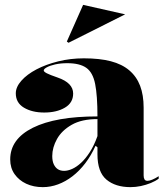

<svg xmlns="http://www.w3.org/2000/svg" viewBox="-20 -755 684 790"><path d="M325 -515Q390 -515 436 -503Q482 -491 512 -465.5Q542 -440 556.5 -402Q571 -364 571 -312V-33Q571 -23 574.5 -17Q578 -11 587 -11Q595 -11 607 -16Q619 -21 633 -30V-20Q620 -10 600.5 -2Q581 6 559.5 10.5Q538 15 517 15Q455 15 418 -16Q381 -47 381 -120Q381 -129 381 -133Q381 -137 381 -140.5Q381 -144 381 -149L373 -155Q355 -115 331 -83.5Q307 -52 278.5 -30Q250 -8 219 3.5Q188 15 156 15Q118 15 88 1Q58 -13 40 -38.5Q22 -64 22 -99Q22 -183 115.5 -229.5Q209 -276 381 -276Q381 -362 371.5 -409.5Q362 -457 335 -476Q308 -495 257 -495Q229 -495 207 -490Q185 -485 172.5 -478Q160 -471 160 -465Q160 -460 172.5 -453.5Q185 -447 217 -436Q281 -414 281 -370Q281 -332 247 -312Q213 -292 162 -292Q112 -292 78.5 -312Q45 -332 45 -371Q45 -397 68 -423Q91 -449 130 -469.5Q169 -490 219.5 -502.5Q270 -515 325 -515ZM381 -265Q316 -265 275 -241.5Q234 -218 214.5 -183Q195 -148 195 -113Q195 -92 201.5 -78.5Q208 -65 218.5 -58.5Q229 -52 244 -52Q259 -52 277 -60Q295 -68 313.5 -85Q332 -102 349.5 -129Q367 -156 381 -195ZM262 -579 255 -584 322 -735 495 -696Z"/></svg>

Font: Kalnia SemiBold
Style: Regular
Weight: 600
Designer: Frida Medrano
Foundry: Frida Medrano
Version: Version 1.105